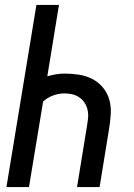

<svg xmlns="http://www.w3.org/2000/svg" viewBox="-20 -755 540 775"><path d="M6 0 127 -735H218L171 -447Q188 -452 205.5 -455Q223 -458 240 -458Q270 -458 299 -453.5Q328 -449 353 -436Q378 -423 396 -401Q414 -379 421.5 -351.5Q429 -324 427 -293.5Q425 -263 420 -233L382 0H291L331 -246Q334 -263 335.5 -279.5Q337 -296 333.5 -311.5Q330 -327 321.5 -340Q313 -353 300 -362Q287 -371 271.5 -374.5Q256 -378 239 -378Q217 -378 194 -369.5Q171 -361 154 -345L97 0Z"/></svg>

Font: Iosevka Medium Oblique
Style: Regular
Weight: 500
Italic angle: -9°
Monospace: yes
Designer: Belleve Invis
Foundry: Belleve Invis
Version: Version 32.5.0; ttfautohint (v1.8.4)